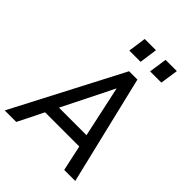

<svg xmlns="http://www.w3.org/2000/svg" viewBox="-269 -1029 1157 1157"><g transform="rotate(45 309.5 -450.5)"><path d="M-18 0H80L162 -164H453.5L489 0H583L416 -697H345ZM201.5 -243 365 -571 436 -243ZM258 -786H354L370 -901H274ZM435 -786H531L548 -901H452Z"/></g></svg>

Font: HK Grotesk
Style: Italic
Weight: 400
Italic angle: -16°
Designer: Alfredo Marco Pradil
Foundry: Hanken Design Co.
Version: Version 3.001;FEAKit 1.0